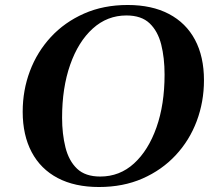

<svg xmlns="http://www.w3.org/2000/svg" viewBox="-20 -735 857 770"><path d="M492 -715Q589 -715 657.5 -679Q726 -643 762 -575.5Q798 -508 798 -413Q798 -327 769 -249.5Q740 -172 684.5 -112.5Q629 -53 551.5 -19Q474 15 377 15Q280 15 211.5 -21Q143 -57 107 -125Q71 -193 71 -287Q71 -373 100 -450Q129 -527 184 -586.5Q239 -646 317 -680.5Q395 -715 492 -715ZM382 -27Q460 -27 517.5 -79.5Q575 -132 607.5 -224Q640 -316 640 -436Q640 -503 626.5 -556.5Q613 -610 580 -641.5Q547 -673 487 -673Q410 -673 352 -620.5Q294 -568 261.5 -475.5Q229 -383 229 -263Q229 -198 242.5 -144Q256 -90 289 -58.5Q322 -27 382 -27Z"/></svg>

Font: Poltawski Nowy SemiBold
Style: Italic
Weight: 600
Italic angle: -12°
Version: Version 1.001;gftools[0.9.25]